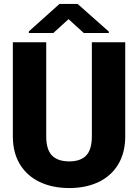

<svg xmlns="http://www.w3.org/2000/svg" viewBox="-20 -942 699 972"><path d="M404 -775 327 -845 250 -775H126V-783L281 -922H373L531 -782V-775ZM331 10Q246 10 181.5 -20.5Q117 -51 81 -110Q45 -169 45 -252V-728H214V-252Q214 -185 243 -155Q272 -125 331 -125Q388 -125 416.5 -155Q445 -185 445 -252V-728H614V-252Q614 -169 578.5 -110Q543 -51 479 -20.5Q415 10 331 10Z"/></svg>

Font: Freesentation 9 Black
Style: Regular
Weight: 900
Designer: glyphs from Roboto by Christian Robertson / Hangul glyphs from Noto Sans CJK(Source Han Sans) by Jang Soo-young and Kang
Foundry: PT&
Version: Version 2.001